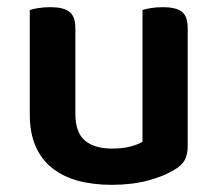

<svg xmlns="http://www.w3.org/2000/svg" viewBox="-20 -500 606 535"><path d="M503 -93Q503 -70 495 -54.5Q487 -39 466 -27Q437 -9 392.5 3Q348 15 291 15Q239 15 197 3.5Q155 -8 125 -32Q95 -56 79 -93Q63 -130 63 -181V-472Q71 -475 86.5 -477.5Q102 -480 121 -480Q156 -480 173 -467.5Q190 -455 190 -421V-183Q190 -131 216.5 -108.5Q243 -86 292 -86Q323 -86 344.5 -92Q366 -98 377 -105V-472Q385 -475 400.5 -477.5Q416 -480 434 -480Q470 -480 486.5 -467.5Q503 -455 503 -421V-93Z"/></svg>

Font: Baloo Chettan 2 SemiBold
Style: Regular
Weight: 600
Designer: Maithili Shingre, Unnati Kotecha and Ek Type
Foundry: Ek Type
Version: Version 1.640;hotconv 1.0.111;makeotfexe 2.5.65597; ttfautoh